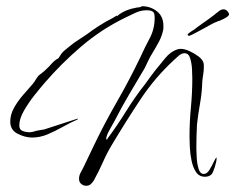

<svg xmlns="http://www.w3.org/2000/svg" viewBox="-20 -556 756 617"><path d="M257 41Q248 41 241 35Q234 29 234 19Q234 8 239 -1Q244 -10 248 -18L281 -87Q316 -160 356 -229.5Q396 -299 431 -372Q445 -403 461 -433Q477 -463 477 -498V-501Q477 -515 470.5 -519Q464 -523 451 -523Q433 -523 415.5 -515Q398 -507 382 -499Q306 -462 241.5 -407Q177 -352 122 -288Q109 -273 90 -249Q71 -225 56.5 -199.5Q42 -174 42 -153Q42 -139 53 -135Q64 -131 75 -131Q82 -131 89.5 -133.5Q97 -136 104 -137Q108 -138 113 -138.5Q118 -139 122 -140L230 -175V-173H229V-172Q206 -162 182 -148.5Q158 -135 133.5 -124.5Q109 -114 83 -114Q61 -114 37 -126Q13 -138 13 -165Q13 -188 25 -209.5Q37 -231 54 -250.5Q71 -270 85 -286Q90 -292 94.5 -299.5Q99 -307 104 -313Q110 -318 116 -322.5Q122 -327 127 -332Q138 -342 146.5 -352Q155 -362 168 -369L177 -383Q181 -389 190.5 -396.5Q200 -404 206 -409Q218 -419 231.5 -427.5Q245 -436 258 -445Q278 -460 299 -473.5Q320 -487 342 -498Q345 -500 348.5 -502Q352 -504 355 -506L356 -504Q370 -516 386.5 -522.5Q403 -529 421 -532Q431 -532 436 -536Q464 -536 484.5 -519.5Q505 -503 505 -474V-463Q501 -441 490.5 -421.5Q480 -402 469 -384Q462 -373 456.5 -361Q451 -349 445 -337Q420 -295 395.5 -253.5Q371 -212 349 -169Q343 -158 332 -138.5Q321 -119 321 -108H325V-110Q357 -153 385.5 -199Q414 -245 448 -288Q456 -299 463.5 -309.5Q471 -320 479 -330Q493 -347 510.5 -368.5Q528 -390 549 -397Q552 -398 555 -398.5Q558 -399 561 -399Q573 -399 588.5 -392Q604 -385 617.5 -375Q631 -365 634 -354Q635 -350 635 -347Q635 -344 635 -340Q635 -328 633 -316.5Q631 -305 630 -293Q629 -258 623 -224.5Q617 -191 613 -156Q612 -137 611.5 -118Q611 -99 611 -80Q611 -72 612 -51.5Q613 -31 618 -14Q623 3 635 3Q645 3 653 -10Q661 -23 667 -36Q673 -49 676 -50V-46Q676 -38 670.5 -20Q665 -2 660 4Q652 12 639 12Q620 12 610 -3Q600 -18 595.5 -40Q591 -62 590 -83.5Q589 -105 589 -117Q589 -164 593.5 -211Q598 -258 598 -305Q598 -315 597 -334Q596 -353 591 -369Q586 -385 573 -385Q564 -385 555 -377.5Q546 -370 540 -364Q478 -307 431 -236Q384 -165 341 -93Q324 -65 311 -35.5Q298 -6 282 23Q278 30 272 35.5Q266 41 257 41ZM588 -441Q583 -441 583 -445Q583 -447 589 -451Q595 -455 596 -456Q600 -458 603.5 -460.5Q607 -463 613 -468Q622 -475 636 -484.5Q650 -494 663 -504Q676 -514 682 -519Q690 -526 698 -526Q706 -526 711 -520Q716 -514 716 -510Q716 -502 685 -489Q681 -489 679 -487L669 -483L661 -479Q654 -475 642 -468.5Q630 -462 619 -456Q610 -451 600 -446Q590 -441 588 -441Z"/></svg>

Font: Qwitcher Grypen
Style: Regular
Weight: 400
Designer: Robert E. Leuschke
Foundry: Robert E. Leuschke
Version: Version 1.100; ttfautohint (v1.8.3)